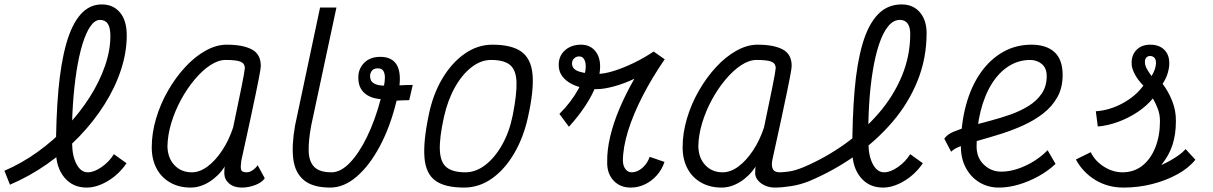

<svg xmlns="http://www.w3.org/2000/svg" viewBox="-62 -834 5482 868"><path d="M330 14Q267 14 229.5 -31Q192 -76 191 -148Q191 -303 202 -426Q213 -549 237.5 -636Q262 -723 302 -768.5Q342 -814 398 -814Q450 -814 480.5 -777.5Q511 -741 511 -674Q511 -598 485 -518.5Q459 -439 410.5 -362Q362 -285 296 -216.5Q230 -148 151 -92.5Q72 -37 -17 1L-42 -62Q37 -96 108.5 -147.5Q180 -199 240 -262.5Q300 -326 344 -395.5Q388 -465 412.5 -535.5Q437 -606 437 -671Q437 -709 425.5 -726.5Q414 -744 390 -744Q367 -744 347 -715.5Q327 -687 311 -635Q295 -583 284 -512.5Q273 -442 267.5 -359Q262 -276 264 -184Q265 -127 284.5 -91Q304 -55 335 -55Q363 -55 397 -78.5Q431 -102 453 -137L510 -96Q476 -46 426 -16Q376 14 330 14Z M1103 -87 1135 -28Q1122 -9 1092 2.5Q1062 14 1031 14Q996 14 974.5 -4Q953 -22 952 -49Q952 -58 952.5 -68Q953 -78 955 -82Q926 -38 884.5 -12Q843 14 800 14Q747 14 707 -9Q667 -32 645.5 -73Q624 -114 624 -168Q624 -232 643.5 -298Q663 -364 697.5 -424Q732 -484 775.5 -531Q819 -578 867.5 -605Q916 -632 963 -632Q1036 -632 1076.5 -610.5Q1117 -589 1117 -536Q1117 -532 1115.5 -520.5Q1114 -509 1109 -483.5Q1104 -458 1094.5 -411.5Q1085 -365 1069 -291Q1053 -217 1029 -108Q1025 -82 1027.5 -68.5Q1030 -55 1054 -55Q1066 -55 1079.5 -64Q1093 -73 1103 -87ZM805 -55Q841 -55 876.5 -81.5Q912 -108 942.5 -154Q973 -200 992 -258Q1015 -367 1029.5 -439Q1044 -511 1045 -527Q1044 -548 1024.5 -555.5Q1005 -563 958 -563Q925 -563 889 -539.5Q853 -516 818.5 -475Q784 -434 756.5 -383.5Q729 -333 712.5 -278.5Q696 -224 695 -173Q696 -120 726.5 -87.5Q757 -55 805 -55Z M1804 -450 1788 -381Q1773 -381 1759 -380.5Q1745 -380 1731 -379Q1703 -263 1656 -174.5Q1609 -86 1551 -36Q1493 14 1431 14Q1353 14 1312.5 -19Q1272 -52 1264 -114.5Q1256 -177 1272 -267L1385 -800H1459L1345 -267Q1332 -197 1333.5 -150Q1335 -103 1359 -79Q1383 -55 1437 -55Q1478 -55 1519.5 -98Q1561 -141 1597.5 -216Q1634 -291 1659 -386Q1613 -389 1585.5 -413.5Q1558 -438 1558 -482Q1557 -522 1584 -549.5Q1611 -577 1657 -577Q1707 -577 1729 -545Q1751 -513 1744 -448Q1757 -449 1772 -449.5Q1787 -450 1804 -450ZM1611 -490Q1611 -467 1628.5 -457Q1646 -447 1674 -447Q1678 -466 1678 -484Q1678 -502 1671 -513.5Q1664 -525 1646 -525Q1627 -525 1619 -514Q1611 -503 1611 -490Z M2036 14Q1949 14 1906 -17.5Q1863 -49 1857 -121Q1851 -193 1876 -313Q1895 -407 1937.5 -478.5Q1980 -550 2038.5 -591Q2097 -632 2164 -632Q2251 -632 2295 -600.5Q2339 -569 2345.5 -497.5Q2352 -426 2325 -305Q2305 -213 2262.5 -140.5Q2220 -68 2162 -27Q2104 14 2036 14ZM2042 -55Q2089 -55 2132 -88Q2175 -121 2208 -179.5Q2241 -238 2256 -313Q2275 -409 2273 -463.5Q2271 -518 2243.5 -540.5Q2216 -563 2158 -563Q2112 -563 2069.5 -530Q2027 -497 1994.5 -439Q1962 -381 1945 -305Q1924 -210 1926.5 -155Q1929 -100 1957 -77.5Q1985 -55 2042 -55Z M2510 -261 2467 -319Q2521 -373 2553.5 -432.5Q2586 -492 2586 -534Q2586 -554 2578.5 -566.5Q2571 -579 2556 -579Q2543 -579 2533.5 -570Q2524 -561 2524 -547Q2524 -521 2556 -510.5Q2588 -500 2640 -500Q2670 -500 2712 -513Q2754 -526 2801 -548.5Q2848 -571 2893 -601L2943 -566Q2886 -483 2843.5 -400.5Q2801 -318 2777.5 -242.5Q2754 -167 2754 -106Q2755 -83 2766 -69Q2777 -55 2794 -55Q2819 -55 2842 -75Q2865 -95 2875 -125L2942 -102Q2931 -68 2907.5 -41.5Q2884 -15 2853.5 -0.5Q2823 14 2789 14Q2741 14 2711.5 -18Q2682 -50 2683 -101Q2682 -155 2696.5 -216.5Q2711 -278 2739 -344Q2767 -410 2806 -478Q2760 -456 2714 -443.5Q2668 -431 2635 -431Q2558 -431 2511 -461Q2464 -491 2464 -539Q2463 -580 2491.5 -606Q2520 -632 2565 -632Q2605 -632 2628.5 -604Q2652 -576 2651 -530Q2651 -496 2634 -451Q2617 -406 2585 -357Q2553 -308 2510 -261Z M3570 -78 3596 -15Q3556 1 3514 7.5Q3472 14 3441 14Q3418 14 3398 5.5Q3378 -3 3365.5 -17.5Q3353 -32 3352 -49Q3352 -58 3352.5 -68Q3353 -78 3355 -82Q3326 -38 3284.5 -12Q3243 14 3200 14Q3147 14 3107 -9Q3067 -32 3045.5 -73Q3024 -114 3024 -168Q3024 -232 3043.5 -298Q3063 -364 3097.5 -424Q3132 -484 3175.5 -531Q3219 -578 3267.5 -605Q3316 -632 3363 -632Q3436 -632 3476.5 -610.5Q3517 -589 3517 -536Q3517 -532 3515.5 -520.5Q3514 -509 3509 -483.5Q3504 -458 3494.5 -411.5Q3485 -365 3469 -291Q3453 -217 3429 -108Q3425 -82 3432.5 -68.5Q3440 -55 3464 -55Q3476 -55 3503.5 -58.5Q3531 -62 3570 -78ZM3205 -55Q3241 -55 3276.5 -81.5Q3312 -108 3342.5 -154Q3373 -200 3392 -258Q3415 -367 3429.5 -439Q3444 -511 3445 -527Q3444 -548 3424.5 -555.5Q3405 -563 3358 -563Q3325 -563 3289 -539.5Q3253 -516 3218.5 -475Q3184 -434 3156.5 -383.5Q3129 -333 3112.5 -278.5Q3096 -224 3095 -173Q3096 -120 3126.5 -87.5Q3157 -55 3205 -55ZM3930 14Q3867 14 3829.5 -31Q3792 -76 3791 -148Q3791 -303 3801.5 -426Q3812 -549 3837.5 -636Q3863 -723 3906.5 -768.5Q3950 -814 4014 -814Q4066 -814 4096.5 -778.5Q4127 -743 4127 -684Q4127 -570 4086 -468.5Q4045 -367 3972 -282Q3899 -197 3803 -129.5Q3707 -62 3596 -15L3570 -78Q3669 -120 3756 -182Q3843 -244 3910 -321.5Q3977 -399 4015 -490Q4053 -581 4053 -681Q4053 -712 4041 -728Q4029 -744 4006 -744Q3977 -744 3953.5 -715.5Q3930 -687 3912.5 -635Q3895 -583 3883.5 -512.5Q3872 -442 3867 -359Q3862 -276 3864 -184Q3865 -127 3884.5 -91Q3904 -55 3935 -55Q3963 -55 3997 -78.5Q4031 -102 4053 -137L4110 -96Q4076 -46 4026 -16Q3976 14 3930 14Z M4674 -155 4710 -93Q4676 -61 4632.5 -37Q4589 -13 4543 0.5Q4497 14 4454 14Q4405 14 4366 -9.5Q4327 -33 4304.5 -75Q4282 -117 4282 -171Q4282 -274 4305 -358.5Q4328 -443 4370.5 -504Q4413 -565 4471.5 -598.5Q4530 -632 4601 -632Q4668 -632 4705 -598.5Q4742 -565 4742 -495Q4742 -437 4718 -394.5Q4694 -352 4654 -321Q4614 -290 4564.5 -267.5Q4515 -245 4464 -229Q4413 -213 4366.5 -200Q4320 -187 4286 -175Q4252 -163 4238 -148L4207 -207Q4219 -226 4250 -239Q4281 -252 4323 -263.5Q4365 -275 4412.5 -287.5Q4460 -300 4505.5 -316Q4551 -332 4588 -355Q4625 -378 4647.5 -411Q4670 -444 4670 -490Q4670 -526 4648 -544.5Q4626 -563 4595 -563Q4543 -563 4498.5 -535Q4454 -507 4421.5 -455Q4389 -403 4371 -331Q4353 -259 4353 -172Q4353 -121 4386 -89.5Q4419 -58 4465 -58Q4500 -58 4538 -70.5Q4576 -83 4611.5 -105Q4647 -127 4674 -155Z M5017 14Q4946 14 4889.5 -20.5Q4833 -55 4802 -113L4869 -146Q4889 -105 4929.5 -80Q4970 -55 5012 -55Q5065 -55 5103 -85.5Q5141 -116 5161.5 -168.5Q5182 -221 5182 -286Q5182 -316 5172.5 -341.5Q5163 -367 5150 -389Q5121 -354 5080 -327Q5039 -300 4993 -283Q4947 -266 4901 -262L4892 -331Q4954 -335 5013 -367Q5072 -399 5107 -447Q5082 -472 5067.5 -500Q5053 -528 5054 -548Q5053 -585 5076 -608.5Q5099 -632 5138 -632Q5178 -632 5201 -609.5Q5224 -587 5224 -550Q5225 -531 5217.5 -505Q5210 -479 5194 -455Q5220 -421 5237.5 -377Q5255 -333 5254 -285Q5254 -226 5238.5 -178.5Q5223 -131 5188 -88Q5207 -96 5227.5 -107.5Q5248 -119 5267 -132.5Q5286 -146 5298 -160L5342 -112Q5313 -75 5261.5 -46.5Q5210 -18 5147 -2Q5084 14 5017 14ZM5144 -490Q5155 -508 5159 -521.5Q5163 -535 5164 -546Q5165 -562 5158.5 -571Q5152 -580 5138 -581Q5127 -581 5120.5 -574Q5114 -567 5114 -554Q5114 -539 5122 -524Q5130 -509 5144 -490Z"/></svg>

Font: Victor Mono
Style: Italic
Weight: 400
Italic angle: -12°
Monospace: yes
Designer: Rune Bjørnerås
Version: Version 1.561;gftools[0.9.30]